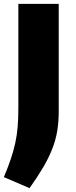

<svg xmlns="http://www.w3.org/2000/svg" viewBox="-23 -760 391 994"><path d="M-3 157Q18 107 32.5 64.5Q47 22 56 -19.5Q65 -61 68.5 -104Q72 -147 72 -199V-740H281V-183Q281 -130 273.5 -83.5Q266 -37 248 9.5Q230 56 201 105.5Q172 155 130 214Z"/></svg>

Font: Encode Sans Wide
Style: ExtraBold
Weight: 800
Designer: Pablo Impallari, Andres Torresi
Foundry: Pablo Impallari, Andres Torresi
Version: Version 1.000; ttfautohint (v1.00) -l 8 -r 50 -G 200 -x 14 -